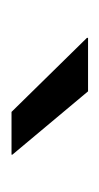

<svg xmlns="http://www.w3.org/2000/svg" viewBox="65 -793 180 350"><g transform="rotate(90 155.0 -618.0)"><path d="M146.5 -688.5 262 -550.5V-549H184L49 -686.5V-688.5Z"/></g></svg>

Font: Anek Gujarati SemiExpanded
Style: Regular
Weight: 400
Width: 6
Designer: Mrunmayee Ghaisas (Gujarati), Yesha Goshar (Latin)
Foundry: Ek Type
Version: Version 1.003